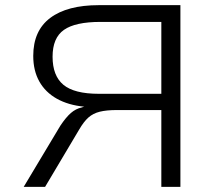

<svg xmlns="http://www.w3.org/2000/svg" viewBox="-20 -725 843 745"><path d="M72 0 214 -237Q236 -270 255 -286.5Q274 -303 297 -308L303 -310L307 -311Q245 -317 200.5 -342Q156 -367 132.5 -409Q109 -451 109 -508Q109 -606 175 -655.5Q241 -705 363 -705H680V0H606V-298H434Q393 -298 367 -291.5Q341 -285 323 -269Q305 -253 287 -222L155 0ZM364 -361H606V-640H370Q272 -640 228 -609Q184 -578 184 -505Q184 -431 226 -396Q268 -361 364 -361Z"/></svg>

Font: Nunito Sans 7pt SemiExpanded Light
Style: Regular
Weight: 300
Width: 6
Designer: Vernon Adams
Foundry: Vernon Adams
Version: Version 3.101;gftools[0.9.27]